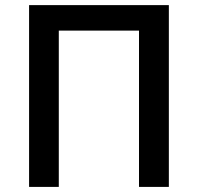

<svg xmlns="http://www.w3.org/2000/svg" viewBox="-20 -734 777 754"><path d="M643.1 0H525.9V-613.8H210.9V0H94.2V-713.9H643.1Z"/></svg>

Font: Open Sans Semibold
Style: Regular
Weight: 600
Foundry: Ascender Corporation
Version: Version 1.10; ttfautohint (v1.5.65-e2d9)